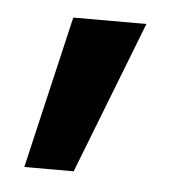

<svg xmlns="http://www.w3.org/2000/svg" viewBox="-32 -152 291 306"><g transform="rotate(5 113.5 1.0)"><path d="M17 123 74 -121H191L96 123Z"/></g></svg>

Font: AWOL-DM SemiBold
Style: Regular
Weight: 600
Designer: Colophon Foundry, Jonny Pinhorn, Mikhail Sharanda
Foundry: Colophon Foundry
Version: Version 1.000;Glyphs 3.2.3 (3260)